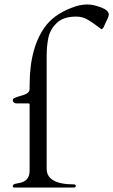

<svg xmlns="http://www.w3.org/2000/svg" viewBox="-20 -836 505 856"><path d="M318 -8Q318 0 310 0H42Q37 -1 37 -7Q37 -16 60 -19Q112 -26 112 -74V-370Q112 -375 106 -375H53Q47 -375 42 -379Q37 -383 37 -389Q37 -395 42 -398Q51 -403 81.5 -411.5Q112 -420 112 -439V-455Q112 -631 188 -726Q231 -779 318 -808Q344 -816 370 -816Q396 -816 430.5 -803Q465 -790 465 -771Q465 -767 464 -764Q463 -761 461 -756L441 -713Q437 -706 432 -706Q431 -706 411.5 -721Q392 -736 370 -749Q348 -762 319 -762Q262 -762 232.5 -733Q203 -704 195.5 -667Q188 -630 188 -585V-84Q188 -14 310 -14Q318 -13 318 -8Z"/></svg>

Font: Cardo
Style: Regular
Weight: 400
Designer: David J. Perry
Foundry: David J. Perry
Version: Version 1.0451